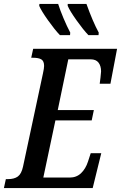

<svg xmlns="http://www.w3.org/2000/svg" viewBox="-38 -964 620 984"><path d="M-8 -46H3Q35 -46 53.5 -59.5Q72 -73 80 -110L182 -587Q188 -614 188 -626Q188 -651 174 -659.5Q160 -668 132 -668H122L132 -714H562L528 -535H473Q474 -540 477 -566Q480 -592 480 -598Q480 -626 467 -643Q454 -660 426 -660H312L258 -400H443L432 -347H246L184 -54H319Q354 -54 377.5 -76.5Q401 -99 413 -136L427 -179H481L437 0H-18ZM163 -934 164 -944H260Q270 -912 287.5 -870.5Q305 -829 322 -797L321 -784H269Q243 -811 208.5 -859.5Q174 -908 163 -934ZM309 -934V-944H405Q438 -852 468 -797L467 -784H415Q389 -811 354.5 -859.5Q320 -908 309 -934Z"/></svg>

Font: Noto Serif CondSemiBold
Style: Italic
Weight: 600
Width: 3
Italic angle: -12°
Designer: Monotype Design Team
Foundry: Monotype Imaging Inc.
Version: Version 1.001